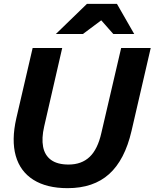

<svg xmlns="http://www.w3.org/2000/svg" viewBox="-20 -970 805 1000"><path d="M332 10Q223 10 154 -33.5Q85 -77 62 -158.5Q39 -240 65 -354L150 -720H304L210 -311Q196 -250 204.5 -205.5Q213 -161 246 -137Q279 -113 337 -113Q405 -113 447 -153Q489 -193 508 -278L611 -720H765L665 -288Q630 -137 548.5 -63.5Q467 10 332 10ZM271 -793 433 -950H589L679 -793H570L458 -920H582L412 -793Z"/></svg>

Font: Instrument Sans
Style: Bold Italic
Weight: 700
Italic angle: -13°
Designer: Rodrigo Fuenzalida
Foundry: fragTYPE
Version: Version 1.000;gftools[0.9.28]